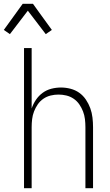

<svg xmlns="http://www.w3.org/2000/svg" viewBox="-57 -987 577 1007"><path d="M-5 -808 -37 -830 62 -967H116L149 -921L215 -830L183 -808L89 -931ZM69 0V-735H109V-418Q117 -442 131.5 -463.5Q146 -485 166.5 -500Q187 -515 212 -521.5Q237 -528 263 -528Q288 -528 313 -521.5Q338 -515 358.5 -500.5Q379 -486 393.5 -464.5Q408 -443 416.5 -419.5Q425 -396 428 -370.5Q431 -345 431 -320V0H391V-320Q391 -341 388.5 -362Q386 -383 378.5 -402.5Q371 -422 359 -439.5Q347 -457 329.5 -469Q312 -481 291.5 -486Q271 -491 250 -491Q229 -491 208.5 -486Q188 -481 170.5 -469Q153 -457 141 -439.5Q129 -422 121.5 -402.5Q114 -383 111.5 -362Q109 -341 109 -320V0Z"/></svg>

Font: Iosevka SS18 Extralight
Style: Regular
Weight: 200
Monospace: yes
Designer: Belleve Invis
Foundry: Belleve Invis
Version: Version 25.1.1; ttfautohint (v1.8.4)